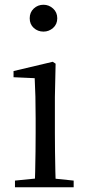

<svg xmlns="http://www.w3.org/2000/svg" viewBox="-20 -788 372 808"><path d="M43 0V-28L153 -39H184L290 -28V0ZM126 0Q127 -24 128 -65Q129 -106 129.5 -150.5Q130 -195 130 -229V-289Q130 -340 129 -381Q128 -422 126 -459L37 -463V-489L202 -528L214 -520L211 -380V-229Q211 -195 211.5 -150.5Q212 -106 213 -65Q214 -24 215 0ZM163 -655Q139 -655 122 -670.5Q105 -686 105 -711Q105 -736 122 -752Q139 -768 163 -768Q186 -768 203.5 -752Q221 -736 221 -711Q221 -686 203.5 -670.5Q186 -655 163 -655Z"/></svg>

Font: Noto Serif SC ExtraLight
Style: Regular
Weight: 400
Version: Version 2.002-H1;hotconv 1.1.0;makeotfexe 2.6.0